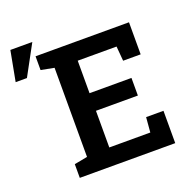

<svg xmlns="http://www.w3.org/2000/svg" viewBox="-141 -923 1036 1055"><g transform="rotate(-20 377.0 -395.5)"><path d="M148.4 0V-80.1L225.1 -94.7V-615.7L148.4 -630.4V-710.9H694.8V-523.4H592.3L585 -608.9H357.9V-418.9H603V-315.9H357.9V-101.6H597.7L605 -189H706.5V0ZM-2.9 -614.7 30.3 -791H158.7L63 -614.7Z"/></g></svg>

Font: Roboto Slab SemiBold
Style: Regular
Weight: 600
Designer: Google
Version: Version 2.001; ttfautohint (v1.8.3)